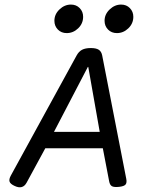

<svg xmlns="http://www.w3.org/2000/svg" viewBox="-20 -796 640 822"><path d="M308.1 -558.6 26.4 -44.4Q17.6 -28.3 21 -18.3Q24.4 -8.3 42.5 0Q77.1 16.6 93.8 -13.7L191.9 -194.3L195.8 -202.1L356 -509.3H357.9L411.6 -205.1L413.6 -195.8L447.3 -20Q450.2 -3.9 459.2 1.2Q468.3 6.3 490.2 3.9Q511.7 1.5 517.8 -6.3Q523.9 -14.2 520.5 -30.8L417.5 -558.6Q414.1 -575.7 402.8 -583Q391.6 -590.3 368.7 -590.3Q345.7 -590.3 331.5 -583Q317.4 -575.7 308.1 -558.6ZM179.7 -231.4 155.3 -161.1H430.7L424.3 -231.4ZM335.9 -724.1Q335.9 -746.1 321.3 -761.2Q306.6 -776.4 283.7 -776.4Q256.3 -776.4 234.6 -755.6Q212.9 -734.9 212.9 -707Q212.9 -684.6 227.8 -669.4Q242.7 -654.3 265.6 -654.3Q293.5 -654.3 314.7 -674.8Q335.9 -695.3 335.9 -724.1ZM550.8 -724.1Q550.8 -746.1 536.1 -761.2Q521.5 -776.4 498.5 -776.4Q471.2 -776.4 449.5 -755.6Q427.7 -734.9 427.7 -707Q427.7 -684.6 442.6 -669.4Q457.5 -654.3 480.5 -654.3Q508.3 -654.3 529.5 -674.8Q550.8 -695.3 550.8 -724.1Z"/></svg>

Font: Courier Prime Code
Style: Italic
Weight: 400
Italic angle: -10°
Designer: Alan Dague-Greene
Foundry: Quote-Unquote Apps
Version: Version 3.18